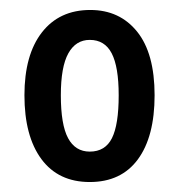

<svg xmlns="http://www.w3.org/2000/svg" viewBox="-20 -793 360 385"><path d="M290 -602Q290 -519 256.5 -473.5Q223 -428 160 -428Q97 -428 63 -474Q29 -520 29 -602Q29 -683 64 -728Q99 -773 161 -773Q220 -773 255 -729.5Q290 -686 290 -602ZM102 -602Q102 -543 116.5 -516Q131 -489 160 -489Q191 -489 204.5 -516Q218 -543 218 -602Q218 -659 204 -686Q190 -713 160 -713Q132 -713 117 -686Q102 -659 102 -602Z"/></svg>

Font: Noto Sans Tamil UI ExtraCondensed Medium
Style: Regular
Weight: 500
Width: 2
Designer: Jelle Bosma - Monotype Design Team
Foundry: Monotype Imaging Inc.
Version: Version 2.004; ttfautohint (v1.8.4.7-5d5b)